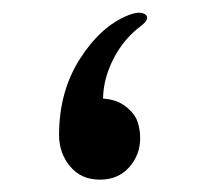

<svg xmlns="http://www.w3.org/2000/svg" viewBox="-20 -284 314 303"><path d="M137.7 -0.5Q107.9 -0.5 90.6 -21.5Q73.2 -42.5 73.2 -70.8Q73.2 -139.6 106.2 -191.2Q139.2 -242.7 182.1 -259.8Q201.7 -267.6 210 -260.7Q216.8 -253.9 202.6 -243.2Q174.8 -222.2 158.9 -190.9Q143.1 -159.7 142.6 -128.4Q164.6 -127 178.7 -115.7Q192.9 -104.5 197 -92Q201.2 -79.6 201.2 -65.9Q201.2 -39.6 183.8 -20Q166.5 -0.5 137.7 -0.5Z"/></svg>

Font: Sahel FD
Style: FD
Weight: 400
Foundry: Saber Rastikerdar (saber.rastikerdar@gmail.com)
Version: Version 3.3.1